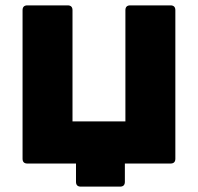

<svg xmlns="http://www.w3.org/2000/svg" viewBox="-20 -567 737 715"><path d="M64 24V-529Q64 -547 82 -547H232Q250 -547 250 -529V-115H447V-529Q447 -547 465 -547H615Q633 -547 633 -529V24Q633 42 615 42H445V110Q445 128 427 128H281Q263 128 263 110V42H82Q64 42 64 24Z"/></svg>

Font: LINE Seed JP_TTF ExtraBold
Style: Regular
Weight: 800
Designer: LY Corporation & Fontrix & Fontworks
Version: Version 1.015